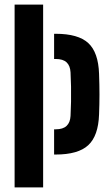

<svg xmlns="http://www.w3.org/2000/svg" viewBox="-20 -820 477 840"><path d="M216.7 -143.9V-254.2H223.2Q255.5 -254.2 271.3 -269.2Q287.1 -284.1 288.6 -312.7Q290.2 -341.8 290.8 -375Q291.4 -408.2 290.8 -441.3Q290.2 -474.4 288.6 -503.5Q287.1 -532.4 271.4 -547.2Q255.6 -562 223.5 -562H216.7V-672.2H223.5Q322.2 -672.2 366.2 -631.6Q410.3 -590.9 413.4 -497Q415.2 -447.5 415.2 -406.4Q415.2 -365.3 413.4 -319.2Q410.2 -225.6 366.1 -184.8Q322.1 -143.9 223.2 -143.9ZM43.9 0V-800H168.7V0Z"/></svg>

Font: Big Shoulders Stencil Thin
Style: Regular
Weight: 100
Designer: Patric King
Foundry: XO Type Co
Version: Version 2.001